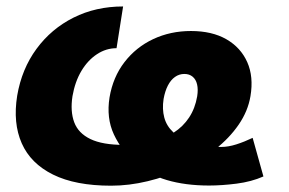

<svg xmlns="http://www.w3.org/2000/svg" viewBox="-20 -570 903 600"><path d="M327.1 10.3Q215.8 10.3 145.8 -24.4Q75.7 -59.1 47.9 -122.3Q20 -185.5 33.7 -271Q47.9 -354.5 94 -417.2Q140.1 -480 209.7 -514.9Q279.3 -549.8 364.7 -549.8L344.2 -419.4Q311.5 -419.4 283 -400.6Q254.4 -381.8 234.4 -348.4Q214.4 -314.9 206.5 -269.5Q199.2 -222.2 211.9 -188Q224.6 -153.8 262.5 -135.5Q300.3 -117.2 367.7 -117.2Q414.6 -117.2 453.6 -126.7Q492.7 -136.2 522.5 -155.3Q552.2 -174.3 571 -202.9Q589.8 -231.4 596.2 -269Q599.6 -290.5 595.9 -306.2Q592.3 -321.8 582 -330.3Q571.8 -338.9 556.2 -338.9Q540 -338.9 526.9 -329.6Q513.7 -320.3 504.6 -302.7Q495.6 -285.2 491.2 -260.7Q486.3 -229 493.4 -202.6Q500.5 -176.3 521 -157.2Q541.5 -138.2 576.2 -127.9Q594.7 -119.6 620.1 -115.2Q645.5 -110.8 671.4 -110.8Q693.4 -110.8 718.8 -118.9Q744.1 -127 769.5 -139.2L803.2 -18.6Q765.6 -2 719.2 3.9Q672.9 9.8 633.3 9.8Q559.6 9.8 501.5 -7.3Q443.4 -24.4 404.3 -61Q359.9 -98.6 335.9 -149.9Q312 -201.2 322.3 -265.6Q333 -329.1 368.9 -375.7Q404.8 -422.4 458.7 -447.8Q512.7 -473.1 576.7 -473.1Q642.6 -473.1 687.5 -447.3Q732.4 -421.4 752.7 -375.7Q772.9 -330.1 762.7 -269.5Q754.9 -222.7 725.8 -180.4Q696.8 -138.2 652.3 -103.3Q607.9 -68.4 553.7 -43Q499.5 -17.6 441.4 -3.7Q383.3 10.3 327.1 10.3Z"/></svg>

Font: Inter 16pt ExtraBold
Style: Italic
Weight: 800
Italic angle: -9.3988°
Version: Version 4.001;git-66647c0bb